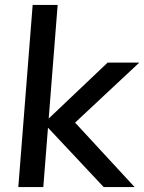

<svg xmlns="http://www.w3.org/2000/svg" viewBox="-20 -756 583 776"><path d="M399 0 157 -258 415 -503H543L252 -231L258 -288L524 0ZM54 0 112 -736H213L155 0Z"/></svg>

Font: Muli SemiBold
Style: Italic
Weight: 600
Italic angle: -4.541°
Designer: Vernon Adams
Foundry: Vernon Adams
Version: Version 2.100; ttfautohint (v1.8.1.43-b0c9)